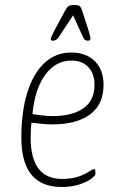

<svg xmlns="http://www.w3.org/2000/svg" viewBox="-20 -738 494 764"><path d="M225 6Q65 6 65 -190Q65 -295 89 -371Q113 -447 157.5 -488Q202 -529 263 -529Q323 -529 357.5 -494.5Q392 -460 392 -400Q392 -322 338 -282.5Q284 -243 189 -243Q165 -243 143 -245.5Q121 -248 105 -250Q102 -218 102 -190Q102 -26 227 -26Q266 -26 292.5 -35.5Q319 -45 334 -55Q349 -65 354 -65Q358 -65 359 -59Q360 -53 360 -46Q360 -40 344 -27.5Q328 -15 297.5 -4.5Q267 6 225 6ZM190 -276Q267 -276 311.5 -307Q356 -338 356 -400Q356 -445 331.5 -471Q307 -497 264 -497Q202 -497 160.5 -441Q119 -385 109 -284Q129 -281 149.5 -278.5Q170 -276 190 -276ZM190 -576Q182 -576 182 -582Q182 -587 188.5 -600.5Q195 -614 199 -621L237 -692Q246 -709 252.5 -713.5Q259 -718 275 -718Q292 -718 297.5 -713.5Q303 -709 308 -692L331 -621Q333 -614 336.5 -602.5Q340 -591 340 -585Q340 -576 330 -576Q324 -576 319.5 -578.5Q315 -581 310 -591L271 -677L214 -591Q208 -582 202.5 -579Q197 -576 190 -576Z"/></svg>

Font: Asap Condensed Condensed Thin
Style: Italic
Weight: 100
Width: 3
Italic angle: -6°
Designer: Pablo Cosgaya
Foundry: Omnibus-Type
Version: Version 3.001; ttfautohint (v1.8.4.7-5d5b)